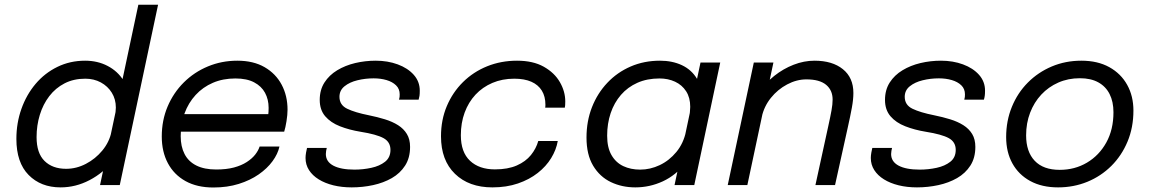

<svg xmlns="http://www.w3.org/2000/svg" viewBox="-20 -802 4984 832"><path d="M242.5 10Q157 10 104 -43.8Q51 -97.5 51 -200Q51 -269 72.8 -330.2Q94.5 -391.5 134.2 -438.5Q174 -485.5 228.8 -512.2Q283.5 -539 349 -539Q403 -539 446.5 -516.2Q490 -493.5 515.5 -452.8Q541 -412 541 -357Q541 -345 539 -329.5Q537 -314 534 -302L477.5 -299.5Q479.5 -307 480.8 -318Q482 -329 482 -336Q482 -372 464.5 -400.2Q447 -428.5 417 -444.8Q387 -461 349.5 -461Q299 -461 259.8 -440.8Q220.5 -420.5 193.5 -385.2Q166.5 -350 152.5 -304.2Q138.5 -258.5 138.5 -208Q138.5 -138.5 173 -104.5Q207.5 -70.5 266.5 -70.5Q311 -70.5 352.2 -92Q393.5 -113.5 423.5 -149.8Q453.5 -186 463 -231L529 -229.5Q514.5 -161.5 471.5 -107.2Q428.5 -53 368.2 -21.5Q308 10 242.5 10ZM413.5 0 579.5 -781.5H665L499 0Z M726 -231.5 742 -307.5H1152.5L1137.5 -282.5Q1140.5 -293 1142.2 -304Q1144 -315 1144 -335Q1144 -371 1128.5 -399.8Q1113 -428.5 1081.2 -445.2Q1049.5 -462 1000 -462Q946 -462 902.5 -443.2Q859 -424.5 827.8 -390.5Q796.5 -356.5 779.8 -311Q763 -265.5 763 -212Q763 -167 779.8 -134.5Q796.5 -102 830.8 -84.8Q865 -67.5 917 -67.5Q961 -67.5 993.8 -76.2Q1026.5 -85 1049.2 -99.8Q1072 -114.5 1085.8 -132Q1099.5 -149.5 1105 -167H1191Q1184 -135 1161 -103.5Q1138 -72 1101 -46.2Q1064 -20.5 1014.5 -5Q965 10.5 904.5 10.5Q834 10.5 784 -17.2Q734 -45 707.5 -94.8Q681 -144.5 681 -210.5Q681 -280.5 706.2 -340.2Q731.5 -400 776.5 -444.8Q821.5 -489.5 881 -514.2Q940.5 -539 1008.5 -539Q1078 -539 1126.5 -511Q1175 -483 1200.5 -435Q1226 -387 1226 -326.5Q1226 -305 1221.5 -276.8Q1217 -248.5 1211.5 -231.5Z M1504 10Q1461 10 1424.5 1Q1388 -8 1361 -24.8Q1334 -41.5 1319 -65Q1304 -88.5 1304 -117.5Q1304 -127.5 1306.2 -140.8Q1308.5 -154 1310.5 -161H1396Q1394.5 -156.5 1393.2 -148Q1392 -139.5 1392 -134.5Q1392 -101.5 1424.5 -84.2Q1457 -67 1516 -67Q1553.5 -67 1589.2 -74.8Q1625 -82.5 1648.5 -101Q1672 -119.5 1672 -152.5Q1672 -187 1641.8 -203.5Q1611.5 -220 1542.5 -231Q1493.5 -239 1453.2 -254.8Q1413 -270.5 1389.2 -298.2Q1365.5 -326 1365.5 -369Q1365.5 -412.5 1386 -444.5Q1406.5 -476.5 1441.2 -497.5Q1476 -518.5 1519.2 -528.8Q1562.5 -539 1608 -539Q1660 -539 1703.5 -523Q1747 -507 1773 -477.8Q1799 -448.5 1799 -409Q1799 -395 1797.8 -386.5Q1796.5 -378 1794 -370H1709Q1711 -377 1711.5 -381.8Q1712 -386.5 1712 -393Q1712 -417 1696.2 -432.2Q1680.5 -447.5 1655 -455Q1629.5 -462.5 1599 -462.5Q1563 -462.5 1529 -454.2Q1495 -446 1473 -428.2Q1451 -410.5 1451 -382.5Q1451 -347 1484.5 -330.8Q1518 -314.5 1578.5 -302.5Q1615.5 -295 1648 -285Q1680.5 -275 1705 -259.5Q1729.5 -244 1743.2 -221.2Q1757 -198.5 1757 -165.5Q1757 -118 1735.5 -84.5Q1714 -51 1677.8 -30.2Q1641.5 -9.5 1596.5 0.2Q1551.5 10 1504 10Z M2113.5 10Q2012 10 1951.5 -48.8Q1891 -107.5 1891 -211.5Q1891 -282.5 1916.2 -342.2Q1941.5 -402 1986.2 -446.2Q2031 -490.5 2091 -514.8Q2151 -539 2220.5 -539Q2290 -539 2336.5 -512.8Q2383 -486.5 2406.2 -446Q2429.5 -405.5 2429.5 -362.5Q2429.5 -352.5 2429 -346Q2428.5 -339.5 2427.5 -335.5H2342.5Q2343 -338 2343.2 -341.2Q2343.5 -344.5 2343.5 -348Q2343.5 -384 2328 -409.2Q2312.5 -434.5 2282.5 -447.8Q2252.5 -461 2208.5 -461Q2156.5 -461 2113.8 -442.8Q2071 -424.5 2040.5 -391.8Q2010 -359 1993.5 -314.2Q1977 -269.5 1977 -216Q1977 -142.5 2016.8 -105.2Q2056.5 -68 2124.5 -68Q2181 -68 2219.5 -85Q2258 -102 2280.8 -130.2Q2303.5 -158.5 2312.5 -191H2397Q2390.5 -153 2368.5 -117Q2346.5 -81 2310.2 -52.5Q2274 -24 2224.5 -7Q2175 10 2113.5 10Z M2733 10Q2675 10 2627 -13Q2579 -36 2550.2 -84Q2521.5 -132 2521.5 -206Q2521.5 -277 2545.2 -337.5Q2569 -398 2611.8 -443.2Q2654.5 -488.5 2712.8 -513.8Q2771 -539 2840 -539Q2893.5 -539 2935 -519.5Q2976.5 -500 3000.2 -460.8Q3024 -421.5 3024 -363Q3024 -348.5 3021.8 -327.8Q3019.5 -307 3015.5 -292.5H2965.5Q2968 -301 2969.5 -315.5Q2971 -330 2971 -339Q2971 -379 2953.2 -406.5Q2935.5 -434 2905.2 -448Q2875 -462 2838 -462Q2784 -462 2742 -443.2Q2700 -424.5 2670.8 -390.8Q2641.5 -357 2626.2 -311.8Q2611 -266.5 2611 -214Q2611 -162.5 2629.8 -130Q2648.5 -97.5 2680.8 -82.2Q2713 -67 2754 -67Q2797.5 -67 2838.8 -86.5Q2880 -106 2911 -143.5Q2942 -181 2953 -234L3010.5 -230.5Q2993.5 -149.5 2951.2 -96Q2909 -42.5 2852.2 -16.2Q2795.5 10 2733 10ZM2988.5 0H2903L3015.5 -531H3101Z M3513.5 0 3569 -254.5Q3578.5 -297.5 3583.2 -323.8Q3588 -350 3588 -370.5Q3588 -411 3559.8 -434.5Q3531.5 -458 3474.5 -458Q3432 -458 3391 -436.2Q3350 -414.5 3320.5 -377.8Q3291 -341 3281 -295.5L3232 -314Q3242 -361 3269.2 -401.8Q3296.5 -442.5 3335.2 -473.2Q3374 -504 3419 -521.5Q3464 -539 3509.5 -539Q3587 -539 3632.5 -502.2Q3678 -465.5 3678 -399Q3678 -371.5 3671.5 -335.8Q3665 -300 3653 -246.5L3598.5 0ZM3133.5 0 3246.5 -531H3331.5L3218.5 0Z M3953.5 10Q3910.5 10 3874 1Q3837.5 -8 3810.5 -24.8Q3783.5 -41.5 3768.5 -65Q3753.5 -88.5 3753.5 -117.5Q3753.5 -127.5 3755.8 -140.8Q3758 -154 3760 -161H3845.5Q3844 -156.5 3842.8 -148Q3841.5 -139.5 3841.5 -134.5Q3841.5 -101.5 3874 -84.2Q3906.5 -67 3965.5 -67Q4003 -67 4038.8 -74.8Q4074.5 -82.5 4098 -101Q4121.5 -119.5 4121.5 -152.5Q4121.5 -187 4091.2 -203.5Q4061 -220 3992 -231Q3943 -239 3902.8 -254.8Q3862.5 -270.5 3838.8 -298.2Q3815 -326 3815 -369Q3815 -412.5 3835.5 -444.5Q3856 -476.5 3890.8 -497.5Q3925.5 -518.5 3968.8 -528.8Q4012 -539 4057.5 -539Q4109.5 -539 4153 -523Q4196.5 -507 4222.5 -477.8Q4248.5 -448.5 4248.5 -409Q4248.5 -395 4247.2 -386.5Q4246 -378 4243.5 -370H4158.5Q4160.5 -377 4161 -381.8Q4161.5 -386.5 4161.5 -393Q4161.5 -417 4145.8 -432.2Q4130 -447.5 4104.5 -455Q4079 -462.5 4048.5 -462.5Q4012.5 -462.5 3978.5 -454.2Q3944.5 -446 3922.5 -428.2Q3900.5 -410.5 3900.5 -382.5Q3900.5 -347 3934 -330.8Q3967.5 -314.5 4028 -302.5Q4065 -295 4097.5 -285Q4130 -275 4154.5 -259.5Q4179 -244 4192.8 -221.2Q4206.5 -198.5 4206.5 -165.5Q4206.5 -118 4185 -84.5Q4163.5 -51 4127.2 -30.2Q4091 -9.5 4046 0.2Q4001 10 3953.5 10Z M4565 10Q4495 10 4444.5 -17.5Q4394 -45 4367 -94Q4340 -143 4340 -208Q4340 -278.5 4364.8 -339Q4389.5 -399.5 4434 -444.2Q4478.5 -489 4537.8 -514Q4597 -539 4666 -539Q4736.5 -539 4787 -511Q4837.5 -483 4864.5 -434.2Q4891.5 -385.5 4891.5 -323Q4891.5 -249.5 4866 -188.5Q4840.5 -127.5 4795.8 -83Q4751 -38.5 4691.8 -14.2Q4632.5 10 4565 10ZM4572 -66Q4637.5 -66 4690.2 -97.2Q4743 -128.5 4774 -184.5Q4805 -240.5 4805 -315.5Q4805 -361.5 4788.2 -394.5Q4771.5 -427.5 4739.2 -445.2Q4707 -463 4659.5 -463Q4608.5 -463 4566 -444.2Q4523.5 -425.5 4492.2 -392Q4461 -358.5 4443.8 -313.5Q4426.5 -268.5 4426.5 -215.5Q4426.5 -144.5 4463.8 -105.2Q4501 -66 4572 -66Z"/></svg>

Font: Epilogue
Style: Italic
Weight: 400
Italic angle: -12°
Designer: Tyler Finck
Foundry: Etcetera Type Co
Version: Version 2.112